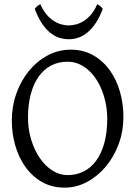

<svg xmlns="http://www.w3.org/2000/svg" viewBox="-20 -862 640 897"><path d="M481 -307.1Q481 -340.8 474.9 -373.8Q468.8 -406.7 457.5 -436.3Q446.3 -465.8 429.9 -491Q413.6 -516.1 393.1 -534.4Q372.6 -552.7 348.1 -563.2Q323.7 -573.7 295.9 -573.7Q252.4 -573.7 218 -555.4Q183.6 -537.1 159.9 -503.2Q136.2 -469.2 123.5 -420.9Q110.8 -372.6 110.8 -313Q110.8 -258.3 125.7 -209.5Q140.6 -160.6 165.8 -123.8Q190.9 -86.9 224.6 -65.4Q258.3 -43.9 295.9 -43.9Q336.4 -43.9 370.4 -60.8Q404.3 -77.6 429 -110.8Q453.6 -144 467.3 -193.4Q481 -242.7 481 -307.1ZM556.6 -315.9Q556.6 -249.5 534.7 -189.7Q512.7 -129.9 474.9 -84.5Q437 -39.1 387.2 -12.2Q337.4 14.6 281.7 14.6Q223.1 14.6 177.2 -11.2Q131.3 -37.1 99.9 -80.6Q68.4 -124 51.8 -180.7Q35.2 -237.3 35.2 -298.8Q35.2 -365.2 56.6 -425.3Q78.1 -485.4 115.2 -530.8Q152.3 -576.2 202.4 -603Q252.4 -629.9 310.1 -629.9Q370.6 -629.9 416.5 -603.3Q462.4 -576.7 493.7 -532.7Q524.9 -488.8 540.8 -432.1Q556.6 -375.5 556.6 -315.9ZM460 -820.3Q445.3 -780.8 427 -753.9Q408.7 -727.1 388.4 -710.2Q368.2 -693.4 346.2 -686Q324.2 -678.7 302.2 -678.7Q278.3 -678.7 255.9 -686Q233.4 -693.4 213.1 -710.2Q192.9 -727.1 175 -753.9Q157.2 -780.8 142.6 -820.3Q148.4 -829.1 154.3 -833.7Q160.2 -838.4 168.5 -842.3Q180.7 -814.5 196.5 -795.4Q212.4 -776.4 230 -764.9Q247.6 -753.4 265.9 -748.3Q284.2 -743.2 300.3 -743.2Q317.4 -743.2 336.2 -748.3Q355 -753.4 372.8 -764.9Q390.6 -776.4 406.5 -795.4Q422.4 -814.5 434.1 -842.3Q442.4 -838.4 448.2 -833.7Q454.1 -829.1 460 -820.3Z"/></svg>

Font: Gentium Plus Viet
Style: Regular
Weight: 400
Designer: J. Victor Gaultney, Annie Olsen, Iska Routamaa, Becca Hirsbrunner
Foundry: SIL International
Version: Version 5.000